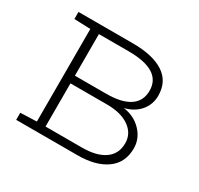

<svg xmlns="http://www.w3.org/2000/svg" viewBox="-119 -671 843 814"><g transform="rotate(30 302.5 -264.0)"><path d="M47.4 0V-34.7L127 -37.6V-490.7L47.4 -493.7V-528.3H127H314.5Q411.1 -528.3 464.6 -493.7Q518.1 -459 518.1 -389.6Q518.1 -346.7 491.7 -315.2Q465.3 -283.7 418 -271.5Q471.2 -264.2 505.6 -228Q540 -191.9 540 -144.5Q540 -74.2 488.3 -37.1Q436.5 0 348.1 0ZM169.4 -37.6H348.1Q418.9 -37.6 458.3 -65.2Q497.6 -92.8 497.6 -145Q497.6 -191.9 457.5 -220.5Q417.5 -249 348.1 -249H169.4ZM169.4 -286.6H322.3Q397.5 -286.6 436.5 -312.5Q475.6 -338.4 475.6 -389.6Q475.6 -490.2 314.5 -490.2H169.4Z"/></g></svg>

Font: Roboto Slab ExtraLight
Style: Regular
Weight: 250
Designer: Google
Version: Version 2.000; ttfautohint (v1.8.1.43-b0c9)